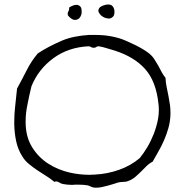

<svg xmlns="http://www.w3.org/2000/svg" viewBox="-20 -865 831 874"><path d="M755.9 -343.8Q754.9 -311.5 746.6 -282.2Q738.3 -252.9 726.6 -226.1Q714.8 -199.2 700.7 -174.8Q686.5 -150.4 674.8 -128.9Q659.2 -121.1 647 -108.9Q634.8 -96.7 622.1 -84Q609.4 -71.3 595.7 -59.6Q582 -47.9 563.5 -41Q555.7 -37.1 543 -37.1Q530.3 -37.1 517.6 -34.2Q508.8 -31.2 496.1 -27.3Q483.4 -23.4 469.2 -19.5Q455.1 -15.6 440.4 -12.7Q428.7 -10.7 418 -10.7H410.2Q401.4 -11.7 393.6 -15.6Q385.7 -19.5 377.9 -21.5Q358.4 -24.4 337.9 -24.4H322.3Q315.4 -23.4 308.6 -23.4Q287.1 -23.4 266.6 -27.3Q256.8 -29.3 248 -35.2Q242.2 -39.1 236.3 -39.1Q231.4 -39.1 227.5 -37.1Q210 -51.8 189.5 -64.5Q168.9 -77.1 149.4 -90.3Q129.9 -103.5 111.3 -118.7Q92.8 -133.8 80.1 -155.3Q61.5 -185.5 53.7 -221.7Q45.9 -257.8 44.9 -297.9V-311.5Q44.9 -344.7 48.8 -378.9Q52.7 -420.9 57.6 -461.9Q80.1 -502.9 101.6 -545.4Q123 -587.9 152.3 -622.1Q177.7 -638.7 203.6 -652.3Q229.5 -666 263.7 -680.7Q289.1 -691.4 320.8 -697.8Q352.5 -704.1 386.7 -706.1H407.2Q431.6 -706.1 456.1 -704.1Q491.2 -700.2 524.4 -690.4Q537.1 -686.5 556.2 -678.2Q575.2 -669.9 594.2 -660.6Q613.3 -651.4 630.4 -641.1Q647.5 -630.9 658.2 -622.1Q672.9 -610.4 682.1 -596.2Q691.4 -582 699.7 -567.4Q708 -552.7 715.3 -538.1Q722.7 -523.4 733.4 -510.7Q734.4 -488.3 738.8 -467.8Q743.2 -447.3 747.1 -426.8Q751 -406.2 753.9 -385.7Q755.9 -370.1 755.9 -354.5ZM701.2 -393.6Q690.4 -495.1 640.6 -550.8Q590.8 -606.4 502 -634.8Q484.4 -639.6 464.4 -646Q444.3 -652.3 429.7 -654.3H427.7Q422.9 -654.3 418.9 -651.4Q414.1 -647.5 407.2 -647.5Q399.4 -647.5 394 -650.9Q388.7 -654.3 383.8 -654.3Q292 -650.4 223.1 -600.1Q154.3 -549.8 123 -471.7Q112.3 -427.7 104.5 -386.7Q96.7 -349.6 96.7 -313.5V-304.7Q97.7 -241.2 126 -195.3Q154.3 -149.4 198.7 -120.6Q243.2 -91.8 298.8 -79.1Q342.8 -69.3 387.7 -69.3Q399.4 -69.3 412.1 -70.3Q469.7 -73.2 522.9 -92.3Q576.2 -111.3 616.2 -145.5Q633.8 -167 650.4 -194.8Q667 -222.7 679.7 -254.9Q692.4 -287.1 699.2 -322.3Q703.1 -342.8 703.1 -365.2Q703.1 -379.9 701.2 -393.6ZM501 -814.5V-810.5Q501 -793.9 493.2 -788.1Q485.4 -780.3 473.6 -780.3L472.7 -781.2Q460.9 -781.2 448.7 -788.6Q436.5 -795.9 431.6 -805.7Q427.7 -810.5 427.7 -816.4Q427.7 -820.3 429.7 -824.2Q432.6 -834 452.1 -840.8Q463.9 -844.7 472.7 -844.7Q482.4 -844.7 489.3 -839.8Q500 -831.1 501 -814.5ZM294.9 -831.1Q314.5 -842.8 327.1 -842.8H332Q344.7 -839.8 349.6 -829.1Q351.6 -822.3 351.6 -813.5V-804.7Q348.6 -790 340.8 -782.2Q333 -774.4 321.3 -774.4H319.3Q305.7 -775.4 289.1 -794.9Q288.1 -798.8 288.1 -801.8Q288.1 -809.6 292 -814.5Q294.9 -819.3 294.9 -827.1Z"/></svg>

Font: Crafty Girls
Style: Regular
Weight: 400
Designer: Crystal Kluge
Foundry: Font Diner, Inc DBA Tart Workshop
Version: Version 1.000